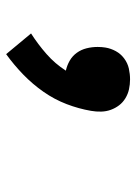

<svg xmlns="http://www.w3.org/2000/svg" viewBox="73 -322 453 640"><g transform="rotate(90 300.0 -1.5)"><path d="M160 205 91 122Q127 99 159.5 70.5Q192 42 215 6Q197 2 181.5 -7Q166 -16 155.5 -30.5Q145 -45 140.5 -63Q136 -81 136 -100Q136 -107 136.5 -113.5Q137 -120 138 -126Q141 -144 150 -160.5Q159 -177 174.5 -188.5Q190 -200 208 -204Q226 -208 244 -208Q261 -208 277 -204.5Q293 -201 307 -192.5Q321 -184 330.5 -171.5Q340 -159 345.5 -144Q351 -129 351.5 -112Q352 -95 349 -78Q342 -37 326.5 3.5Q311 44 285.5 80.5Q260 117 228 148Q196 179 160 205Z"/></g></svg>

Font: Iosevka Curly Heavy Extended
Style: Italic
Weight: 900
Width: 7
Italic angle: -9°
Monospace: yes
Designer: Belleve Invis
Foundry: Belleve Invis
Version: Version 11.1.0; ttfautohint (v1.8.3)